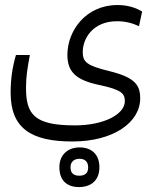

<svg xmlns="http://www.w3.org/2000/svg" viewBox="-20 -407 626 775"><path d="M272.5 164.1C438 164.1 545.9 86.9 545.9 -9.8C545.9 -62.5 526.4 -93.8 422.9 -119.6C329.1 -142.1 314 -157.2 314 -197.3C314 -252 355.5 -321.3 452.1 -321.3C487.3 -321.3 514.6 -313.5 541 -301.3L553.7 -360.4C529.8 -375 496.6 -386.7 454.6 -386.7C325.7 -386.7 252 -282.2 252 -185.5C252 -116.7 287.1 -84 378.4 -64.5C472.2 -44.9 483.9 -28.8 483.9 1.5C483.9 54.7 398.9 99.1 282.2 99.1C119.1 99.1 85 55.2 85 -52.2C85 -96.7 90.3 -130.4 100.6 -185.1H44.4C28.8 -131.8 22.9 -83 22.9 -32.7C22.9 111.3 106 164.1 272.5 164.1ZM298.8 348.1C346.7 348.1 381.3 321.8 381.3 268.1C381.3 215.3 348.6 188 301.3 188C254.4 188 219.7 217.3 219.7 268.1C219.7 319.3 248 348.1 298.8 348.1ZM299.8 302.2C277.3 302.2 264.6 292 264.6 268.1C264.6 245.6 279.3 233.9 301.3 233.9C324.2 233.9 335.9 247.1 335.9 269C335.9 292 322.8 302.2 299.8 302.2Z"/></svg>

Font: Cascadia Code PL Light
Style: Regular
Weight: 300
Monospace: yes
Designer: Aaron Bell
Foundry: Saja Typeworks
Version: Version 2404.023